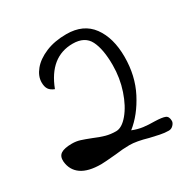

<svg xmlns="http://www.w3.org/2000/svg" viewBox="-130 -658 757 773"><g transform="rotate(-30 248.5 -271.5)"><path d="M357 -14Q305 -29 273 -29Q243 -29 206 -24Q151 -19 137 -19Q77 -19 45.5 -41Q14 -63 10 -104Q8 -129 24 -139.5Q40 -150 75 -150Q95 -150 112.5 -144.5Q130 -139 158 -128Q186 -116 208 -110Q230 -104 255 -104Q282 -104 310.5 -138Q339 -172 357.5 -227Q376 -282 376 -342Q376 -416 355.5 -456.5Q335 -497 279 -497Q173 -497 126 -374Q108 -381 100.5 -392.5Q93 -404 93 -424Q93 -453 115.5 -480.5Q138 -508 179.5 -525.5Q221 -543 276 -543Q355 -543 394.5 -489Q434 -435 434 -347Q434 -259 397.5 -188.5Q361 -118 309 -77Q334 -67 357.5 -64Q381 -61 409 -61Q443 -60 456.5 -54.5Q470 -49 470 -28Q470 -19 461 -9.5Q452 0 440 0Q421 0 399.5 -4.5Q378 -9 357 -14Z"/></g></svg>

Font: Indie Flower
Style: Regular
Weight: 400
Designer: Kimberly Geswein
Foundry: Kimberly Geswein
Version: Version 2.000